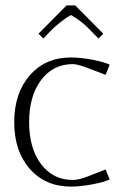

<svg xmlns="http://www.w3.org/2000/svg" viewBox="-20 -690 465 718"><path d="M261.2 -669.9 366.2 -564 348.1 -545.9 315.9 -579.1Q285.6 -611.3 245.1 -633.8Q233.4 -627.9 210.4 -610.4Q187.5 -592.8 173.8 -579.1L142.1 -545.9L124 -564L229 -669.9ZM390.1 -448.2 375 -410.2 301.8 -438Q269 -450.2 252 -450.2Q178.2 -450.2 133.5 -390.4Q88.9 -330.6 88.9 -232.9Q88.9 -135.7 133.5 -76.4Q178.2 -17.1 252 -17.1Q272.9 -17.1 301.8 -27.8L375 -56.2L390.1 -19Q369.6 -8.8 324.7 -0.5Q279.8 7.8 245.1 7.8Q149.9 7.8 91.6 -58.3Q33.2 -124.5 33.2 -232.9Q33.2 -341.8 91.6 -408.4Q149.9 -475.1 245.1 -475.1Q279.8 -475.1 324.7 -466.8Q369.6 -458.5 390.1 -448.2Z"/></svg>

Font: Resagokr
Style: Light
Weight: 300
Designer: gluk
Foundry: gluk
Version: Version 0.95